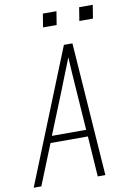

<svg xmlns="http://www.w3.org/2000/svg" viewBox="-103 -982 703 1042"><g transform="rotate(-10 248.0 -461.0)"><path d="M-4 0 292 -735H339L391 0H349L334 -223H128L38 0ZM331 -260 315 -490Q312 -534 309 -577.5Q306 -621 304 -664Q287 -621 269.5 -577.5Q252 -534 235 -490L142 -260ZM397 -848 409 -922H484L472 -848ZM197 -848 209 -922H284L272 -848Z"/></g></svg>

Font: Iosevka SS04 Extralight
Style: Italic
Weight: 200
Italic angle: -9°
Monospace: yes
Designer: Belleve Invis
Foundry: Belleve Invis
Version: Version 19.0.0; ttfautohint (v1.8.4)